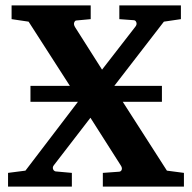

<svg xmlns="http://www.w3.org/2000/svg" viewBox="-20 -691 711 711"><path d="M434.6 -314 598.1 -59.1 661.1 -50.8V0H360.8V-50.8L421.9 -55.2Q428.7 -56.2 430.9 -63Q433.1 -69.8 426.8 -79.1L314.9 -254.9L180.2 -80.1Q176.3 -75.7 175.8 -71.5Q175.3 -67.4 176.8 -64Q178.2 -60.5 180.9 -58.6Q183.6 -56.6 186 -56.2L246.1 -50.8V0H9.8V-50.8L74.2 -59.1L268.6 -314H92.8V-373H238.8L85.9 -610.8L22.9 -620.1V-670.9H315.9V-620.1L263.2 -615.2Q257.8 -615.2 254.9 -607.9Q252 -600.6 257.8 -590.8L357.9 -433.1L481 -591.8Q487.8 -600.1 484.9 -608.2Q481.9 -616.2 475.1 -616.2L421.9 -620.1V-670.9H649.9V-620.1L586.9 -610.8L403.3 -373H579.6V-314Z"/></svg>

Font: Charis SIL CyrE
Style: Bold
Weight: 700
Foundry: SIL International
Version: Version 5.000